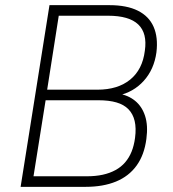

<svg xmlns="http://www.w3.org/2000/svg" viewBox="-20 -725 671 745"><path d="M60 0 172 -705H405Q472 -705 515 -683.5Q558 -662 576 -621Q594 -580 587 -522Q578 -456 538 -411.5Q498 -367 437 -354L438 -362Q477 -356 504 -334Q531 -312 543 -275Q555 -238 548 -186Q540 -124 510 -82.5Q480 -41 430 -20.5Q380 0 312 0ZM110 -41H317Q351 -41 378.5 -47Q406 -53 428 -65Q450 -77 465.5 -95Q481 -113 490.5 -136.5Q500 -160 504 -190Q509 -228 502.5 -255.5Q496 -283 478.5 -301Q461 -319 432 -327.5Q403 -336 362 -336H157ZM163 -377H358Q437 -377 485 -416Q533 -455 542 -528Q552 -596 516.5 -630Q481 -664 399 -664H208Z"/></svg>

Font: Nunito Sans 10pt SemiCondensed ExtraLight
Style: Italic
Weight: 250
Width: 4
Italic angle: -9°
Designer: Vernon Adams
Foundry: Vernon Adams
Version: Version 3.101;gftools[0.9.27]